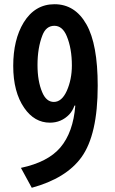

<svg xmlns="http://www.w3.org/2000/svg" viewBox="-20 -824 540 900"><path d="M329.1 -329.1Q320.3 -304.2 304.7 -287.6Q267.6 -249 213.9 -249Q141.6 -249 93.8 -317.9Q42 -392.6 42 -515.1Q42 -637.7 90.8 -718.3Q143.6 -804.2 235.4 -804.2Q332 -804.2 385.3 -709.5Q438 -616.7 438 -421.9Q438 -192.4 361.8 -86.9Q290 12.2 128.9 56.2L78.1 -37.1Q204.1 -64 262.2 -131.8Q323.2 -203.1 333 -329.1ZM234.9 -703.1Q195.8 -703.1 178.7 -658.2Q155.8 -599.1 155.8 -519.5Q155.8 -443.8 177.7 -392.1Q196.8 -346.2 232.4 -346.2Q269.5 -346.2 293 -397.9Q316.9 -451.7 316.9 -517.1Q316.9 -596.7 293 -654.3Q272.9 -703.1 234.9 -703.1Z"/></svg>

Font: BIZ UDGothic
Style: Bold
Weight: 700
Monospace: yes
Designer: TypeBank Co., Ltd.
Foundry: Morisawa Inc.
Version: Version 1.05